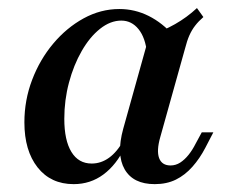

<svg xmlns="http://www.w3.org/2000/svg" viewBox="-20 -450 567 481"><path d="M164.5 11.3Q107.3 11.3 74.2 -30.6Q41.1 -72.6 41.1 -143.5Q41.1 -199.2 60.5 -250Q79.8 -300.8 113.3 -340.7Q146.8 -380.6 189.5 -404Q232.3 -427.4 279 -427.4Q317.7 -427.4 352.4 -410.1Q387.1 -392.7 415.3 -360.5L348.4 -316.1Q344.4 -355.6 327 -377Q309.7 -398.4 283.9 -398.4Q256.5 -398.4 230.6 -377.8Q204.8 -357.3 184.7 -322.2Q164.5 -287.1 152.8 -243.1Q141.1 -199.2 141.1 -152.4Q141.1 -98.4 158.9 -69.4Q176.6 -40.3 209.7 -40.3Q233.1 -40.3 253.2 -54.8Q273.4 -69.4 289.5 -98.4L293.5 -82.3Q271.8 -37.1 239.1 -12.9Q206.5 11.3 164.5 11.3ZM367.7 11.3Q313.7 11.3 292.3 -25.8Q271 -62.9 288.7 -127.4L354 -361.3Q388.7 -372.6 418.5 -389.5Q448.4 -406.5 473.4 -429.8L489.5 -407.3Q477.4 -396.8 469 -385.9Q460.5 -375 454.4 -361.3Q448.4 -347.6 443.5 -328.2L381.5 -106.5Q371.8 -72.6 378.6 -54Q385.5 -35.5 407.3 -35.5Q420.2 -35.5 431.5 -42.7Q442.7 -50 452.4 -62.1Q462.1 -74.2 470.2 -90.3L485.5 -118.5H514.5L494.4 -79.8Q480.6 -53.2 462.1 -32.3Q443.5 -11.3 420.6 0Q397.6 11.3 367.7 11.3Z"/></svg>

Font: Playfair 5pt SemiExpanded Light SemiBold
Style: Italic
Weight: 600
Italic angle: -15.6°
Version: Version 2.001;gftools[0.9.30]